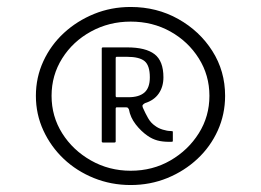

<svg xmlns="http://www.w3.org/2000/svg" viewBox="-20 -720 749 551"><path d="M355 -189Q299 -189 249.5 -209Q200 -229 163 -264Q126 -299 104.5 -345.5Q83 -392 83 -445Q83 -498 104.5 -544.5Q126 -591 163.5 -625.5Q201 -660 250 -680Q299 -700 355 -700Q430 -700 491.5 -665.5Q553 -631 589.5 -573.5Q626 -516 626 -445Q626 -392 605 -345.5Q584 -299 546.5 -264Q509 -229 460 -209Q411 -189 355 -189ZM355 -230Q418 -230 469 -259.5Q520 -289 550.5 -337.5Q581 -386 581 -445Q581 -504 550.5 -552.5Q520 -601 469 -629.5Q418 -658 355 -658Q293 -658 241 -629.5Q189 -601 158.5 -552.5Q128 -504 128 -445Q128 -386 158.5 -337.5Q189 -289 241 -259.5Q293 -230 355 -230ZM276 -311Q272 -311 272 -314V-581Q272 -584 276 -584H345Q398 -584 423.5 -564.5Q449 -545 449 -498Q449 -471 435.5 -451.5Q422 -432 396 -424Q391 -421 389.5 -418.5Q388 -416 390 -411Q397 -395 405 -381Q413 -367 425 -359Q434 -352 447 -348Q460 -344 470 -344Q474 -344 475 -343.5Q476 -343 476 -341V-316Q476 -314 475 -313.5Q474 -313 466 -313Q446 -313 431.5 -317Q417 -321 404 -330Q385 -343 369.5 -363Q354 -383 350 -406Q349 -408 347.5 -410Q346 -412 342 -412H315Q312 -412 312 -408V-314Q312 -311 308 -311ZM312 -445Q312 -441 315 -441H349Q379 -441 394.5 -454.5Q410 -468 410 -498Q410 -532 395 -544.5Q380 -557 344 -557H315Q312 -557 312 -553Z"/></svg>

Font: Glory Thin
Style: Regular
Weight: 400
Version: Version 1.011